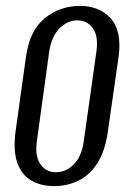

<svg xmlns="http://www.w3.org/2000/svg" viewBox="-20 -619 439 651"><path d="M163 12Q119 12 86 -7Q53 -26 38.5 -67.5Q24 -109 33 -175L68 -426Q80 -515 131.5 -557Q183 -599 251 -599Q317 -599 355.5 -556.5Q394 -514 382 -426L346 -175Q337 -108 310.5 -66.5Q284 -25 246 -6.5Q208 12 163 12ZM169 -35Q204 -35 230.5 -62Q257 -89 264 -140L307 -445Q314 -496 295 -523Q276 -550 242 -550Q209 -550 182 -523Q155 -496 147 -445L105 -140Q98 -89 117 -62Q136 -35 169 -35Z"/></svg>

Font: Alumni Sans Thin Medium
Style: Italic
Weight: 500
Italic angle: -8°
Version: Version 1.016